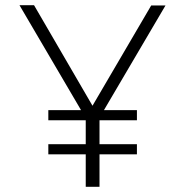

<svg xmlns="http://www.w3.org/2000/svg" viewBox="-20 -719 713 739"><path d="M310 -125H166V-164H310V-256H166V-295H292L55 -699H111L336 -312L562 -698H617L380 -295H507V-256H363V-164H507V-125H363V0H310Z"/></svg>

Font: Prompt ExtraLight
Style: Regular
Weight: 275
Designer: Katatrad Team
Foundry: CadsonDemak
Version: Version 1.001